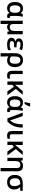

<svg xmlns="http://www.w3.org/2000/svg" viewBox="2820 -3662 1081 6762"><g transform="rotate(90 3361.0 -280.5)"><path d="M295.9 -83Q367.2 -83 397.9 -124Q429.7 -166 430.2 -263.2V-269Q430.2 -369.6 397.5 -412.6Q364.3 -456.1 294.9 -456.1Q168 -456.1 168 -267.1Q168 -173.8 199 -128.4Q230 -83 295.9 -83ZM268.1 9.8Q165 9.8 107.4 -63.5Q49.8 -136.2 49.8 -268.1Q49.8 -402.8 109.4 -476.6Q169.4 -549.8 276.9 -549.8Q334.5 -549.8 373 -529.5Q411.6 -509.3 438 -467.8H443.8Q457 -514.6 477.1 -540H569.8Q556.2 -498.5 548.3 -437Q540 -373 540 -325.2V-142.1Q540 -114.3 550.8 -99.6Q561.5 -85 581.1 -85Q596.7 -85 610.8 -89.8V-2.9Q602.5 2.4 583.5 5.9Q563 9.8 549.8 9.8Q503.4 9.8 478 -9Q452.6 -27.8 439.9 -71.8H432.1Q375.5 9.8 268.1 9.8Z M825.7 -540V-206.1Q825.7 -83 932.1 -83Q1003.4 -83 1037.1 -126Q1070.8 -168.9 1070.8 -271V-540H1186V0H1096.7L1080.1 -71.8H1073.7Q1026.9 9.8 929.7 9.8Q861.3 9.8 822.8 -34.2H820.8Q822.3 -20.5 823.7 22.9Q825.7 61.5 825.7 84V240.2H710.9V-540Z M1583 -324.2H1647V-237.8H1569.8Q1422.9 -237.8 1422.9 -157.2Q1422.9 -81.1 1560.1 -81.1Q1653.8 -81.1 1746.1 -123V-26.9Q1672.4 9.8 1552.2 9.8Q1434.6 9.8 1371.8 -31.2Q1309.1 -72.3 1309.1 -147.9Q1309.1 -199.2 1339.4 -231.2Q1369.6 -263.2 1434.1 -278.8V-284.2Q1332 -310.5 1332 -408.2Q1332 -475.1 1391.1 -512.2Q1450.7 -549.8 1552.2 -549.8Q1660.6 -549.8 1747.1 -511.2L1709 -423.8Q1653.8 -447.8 1621.1 -454.1Q1586.9 -460.9 1553.2 -460.9Q1438 -460.9 1438 -396Q1438 -358.9 1473.4 -341.6Q1508.8 -324.2 1583 -324.2Z M2343.3 -270Q2343.3 -137.2 2282.2 -63.5Q2221.7 9.8 2111.3 9.8Q2030.3 9.8 1969.2 -32.2H1963.4Q1969.2 26.4 1969.2 100.1V240.2H1853V-273.9Q1853 -405.8 1917.5 -477.5Q1982.4 -549.8 2101.1 -549.8Q2212.4 -549.8 2277.8 -474.1Q2343.3 -398.4 2343.3 -270ZM2098.1 -456.1Q2032.7 -456.1 2001 -412.1Q1969.2 -368.2 1969.2 -276.9V-129.9Q2019.5 -84 2097.2 -84Q2164.6 -84 2194.8 -128.9Q2225.1 -173.8 2225.1 -270Q2225.1 -366.2 2195.1 -411.1Q2165 -456.1 2098.1 -456.1Z M2474.1 -540H2588.9V-164.1Q2588.9 -83 2660.2 -83Q2703.6 -83 2748 -96.2V-9.8Q2706.5 9.8 2638.2 9.8Q2554.2 9.8 2514.2 -33Q2474.1 -75.7 2474.1 -163.1Z M2961.9 -272 3189.9 -540H3320.3L3111.3 -296.9L3333 0H3199.2L3035.2 -227.1L2967.3 -176.8V0H2849.1V-540H2967.3V-398.9Q2967.3 -339.4 2961.9 -272Z M3611.8 -83Q3683.1 -83 3713.9 -124Q3745.6 -166 3746.1 -263.2V-269Q3746.1 -369.6 3713.4 -412.6Q3680.2 -456.1 3610.8 -456.1Q3483.9 -456.1 3483.9 -267.1Q3483.9 -173.8 3514.9 -128.4Q3545.9 -83 3611.8 -83ZM3584 9.8Q3481 9.8 3423.3 -63.5Q3365.7 -136.2 3365.7 -268.1Q3365.7 -402.8 3425.3 -476.6Q3485.4 -549.8 3592.8 -549.8Q3650.4 -549.8 3689 -529.5Q3727.5 -509.3 3753.9 -467.8H3759.8Q3772.9 -514.6 3793 -540H3885.7Q3872.1 -498.5 3864.3 -437Q3856 -373 3856 -325.2V-142.1Q3856 -114.3 3866.7 -99.6Q3877.4 -85 3897 -85Q3912.6 -85 3926.8 -89.8V-2.9Q3918.5 2.4 3899.4 5.9Q3878.9 9.8 3865.7 9.8Q3819.3 9.8 3793.9 -9Q3768.6 -27.8 3755.9 -71.8H3748Q3691.4 9.8 3584 9.8ZM3573.7 -606V-620.1Q3586.4 -659.2 3599.1 -711.9Q3610.8 -761.7 3615.7 -800.8H3730V-789.1Q3717.8 -752.9 3693.4 -702.1Q3668 -648.9 3642.1 -606Z M4147.9 0 3945.8 -540H4064.9L4170.9 -245.1Q4187.5 -201.7 4218.8 -100.1H4222.7Q4294.9 -181.2 4326.7 -283.7Q4357.9 -384.8 4357.9 -540H4472.7Q4472.7 -361.3 4422.9 -237.3Q4373 -113.8 4260.7 0Z M4592.8 -540H4707.5V-164.1Q4707.5 -83 4778.8 -83Q4822.3 -83 4866.7 -96.2V-9.8Q4825.2 9.8 4756.8 9.8Q4672.9 9.8 4632.8 -33Q4592.8 -75.7 4592.8 -163.1Z M5080.6 -272 5308.6 -540H5439L5230 -296.9L5451.7 0H5317.9L5153.8 -227.1L5085.9 -176.8V0H4967.8V-540H5085.9V-398.9Q5085.9 -339.4 5080.6 -272Z M6011.7 -352.1V240.2H5896.5V-332Q5896.5 -396.5 5870.4 -426.3Q5844.2 -456.1 5788.6 -456.1Q5716.8 -456.1 5684.1 -411.6Q5651.4 -367.2 5651.4 -269V0H5536.6V-540H5626.5L5642.6 -469.2H5648.4Q5672.9 -507.3 5717.5 -528.6Q5762.2 -549.8 5817.4 -549.8Q6011.7 -549.8 6011.7 -352.1Z M6653.3 -240.2Q6654.3 -127.9 6583.5 -58.1Q6512.7 11.7 6395.5 9.8Q6274.9 9.8 6207 -61Q6139.2 -131.8 6139.2 -259.8Q6139.2 -540 6438.5 -540H6700.2V-451.2H6566.4Q6653.3 -362.3 6653.3 -240.2ZM6258.3 -259.8Q6258.3 -174.8 6294.2 -129.4Q6330.1 -84 6397.5 -84Q6463.9 -84 6499.5 -126.5Q6535.2 -168.9 6535.2 -249Q6535.2 -368.2 6461.4 -451.2H6433.6Q6338.9 -451.2 6298.3 -405.8Q6258.3 -360.8 6258.3 -259.8Z"/></g></svg>

Font: Open Sans
Style: SemiBold
Weight: 600
Foundry: Ascender Corporation
Version: Version 1.10